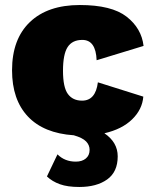

<svg xmlns="http://www.w3.org/2000/svg" viewBox="-20 -530 614 765"><path d="M370 -202 551 -145Q547 -94 506.5 -54.5Q466 -15 396 1Q449 37 449 93Q449 155 407 185Q365 215 296 215Q249 215 218.5 204Q188 193 167 173L209 85Q238 114 282 114Q307 114 322 101.5Q337 89 337 67Q337 48 323 33.5Q309 19 274 9Q154 1 91 -66Q28 -133 28 -250Q28 -374 99 -442Q170 -510 298 -510Q425 -510 484.5 -463.5Q544 -417 552 -347L365 -290Q362 -371 308 -371Q268 -371 249.5 -342.5Q231 -314 231 -248Q231 -182 250.5 -155.5Q270 -129 307 -129Q361 -129 370 -202Z"/></svg>

Font: Work Sans ExtraBold
Style: Regular
Weight: 800
Designer: Wei Huang
Foundry: Wei Huang
Version: Version 1.500